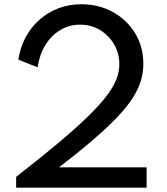

<svg xmlns="http://www.w3.org/2000/svg" viewBox="-20 -860 766 880"><path d="M54 0V-49.5Q164 -135 244 -202Q324 -269 378.5 -321.8Q433 -374.5 465.8 -416.8Q498.5 -459 512.8 -495Q527 -531 527 -565Q527 -615.5 503 -656.8Q479 -698 438.2 -722.5Q397.5 -747 347 -747Q297.5 -747 256.5 -722.5Q215.5 -698 188.2 -654Q161 -610 152.5 -551.5L64 -586.5Q72.5 -642 97.2 -688.5Q122 -735 160.2 -769Q198.5 -803 247.2 -821.8Q296 -840.5 352.5 -840.5Q433 -840.5 497.5 -804.8Q562 -769 599.5 -707.2Q637 -645.5 637 -567Q637 -527 625.2 -488.5Q613.5 -450 586.8 -408.8Q560 -367.5 515.2 -320.8Q470.5 -274 405.2 -218Q340 -162 250.5 -93H652V0Z"/></svg>

Font: Spartan Thin Medium
Style: Regular
Weight: 500
Version: Version 1.004